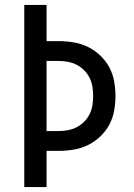

<svg xmlns="http://www.w3.org/2000/svg" viewBox="-20 -755 540 775"><path d="M78 0V-735H168V-589H217Q247 -589 277 -584Q307 -579 334 -566Q361 -553 383.5 -532Q406 -511 420.5 -484.5Q435 -458 440.5 -428Q446 -398 446 -368Q446 -337 440.5 -307Q435 -277 420.5 -250.5Q406 -224 383.5 -203Q361 -182 334 -169Q307 -156 277 -151Q247 -146 217 -146H168V0ZM168 -226H217Q235 -226 254 -229.5Q273 -233 289.5 -241.5Q306 -250 319.5 -263.5Q333 -277 341.5 -294Q350 -311 353 -330Q356 -349 356 -368Q356 -386 353 -405Q350 -424 341.5 -441Q333 -458 319.5 -471.5Q306 -485 289.5 -493.5Q273 -502 254 -505.5Q235 -509 217 -509H168Z"/></svg>

Font: Iosevka Bendy Medium
Style: Regular
Weight: 500
Monospace: yes
Designer: Belleve Invis
Foundry: Belleve Invis
Version: Version 30.1.2